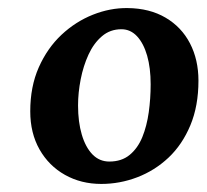

<svg xmlns="http://www.w3.org/2000/svg" viewBox="-20 -822 512 476"><path d="M296 -802Q351 -801.5 390.5 -778.2Q430 -755 451 -714.5Q472 -674 472 -622Q472 -559.5 452 -511.5Q432 -463.5 397.8 -431.2Q363.5 -399 320.2 -382.5Q277 -366 231 -366Q181 -366 141 -388.5Q101 -411 78 -451.5Q55 -492 55 -546Q55 -607.5 76.2 -655.2Q97.5 -703 132.5 -735.8Q167.5 -768.5 210.2 -785.5Q253 -802.5 296 -802ZM281 -749.5Q253 -749.5 232.8 -732.2Q212.5 -715 199.5 -686.8Q186.5 -658.5 180 -625.2Q173.5 -592 173.5 -560.5Q173.5 -519.5 182.8 -488.2Q192 -457 209.2 -439.2Q226.5 -421.5 251 -421.5Q281.5 -421.5 301.5 -438Q321.5 -454.5 332.8 -482Q344 -509.5 348.8 -543.8Q353.5 -578 353.5 -613Q353.5 -653.5 344.8 -684Q336 -714.5 319.8 -732Q303.5 -749.5 281 -749.5Z"/></svg>

Font: Merriweather Light 18pt ExtraBold
Style: Italic
Weight: 800
Italic angle: -7.8°
Version: Version 2.101